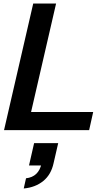

<svg xmlns="http://www.w3.org/2000/svg" viewBox="-20 -740 629 1092"><path d="M3 0 169 -720H299L133 0ZM65 0 88 -103H510L487 0ZM115 332 128 274Q164 270 186 249Q208 228 216 191L259 201H145L174 74H311L285 187Q271 253 226 289.5Q181 326 115 332Z"/></svg>

Font: Instrument Sans SemiBold
Style: Italic
Weight: 600
Italic angle: -13°
Designer: Rodrigo Fuenzalida
Foundry: fragTYPE
Version: Version 1.000;gftools[0.9.28]